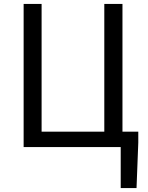

<svg xmlns="http://www.w3.org/2000/svg" viewBox="-20 -753 758 983"><path d="M598 210V0H101V-733H193V-79H514V-733H607V-79H688V-23L679 210Z"/></svg>

Font: Chocolate Classical Sans
Style: Regular
Weight: 400
Designer: 田海東、宇文滿月
Foundry: Moonlit Owen
Version: Version 1.001